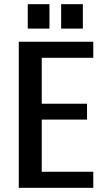

<svg xmlns="http://www.w3.org/2000/svg" viewBox="-20 -900 507 920"><path d="M70 0V-700H427V-623H180V-403H397V-327H180V-77H427V0ZM113 -763V-880H217V-763ZM273 -763V-880H377V-763Z"/></svg>

Font: Cuprum SemiBold
Style: Regular
Weight: 600
Designer: Jovanny Lemonad
Foundry: Jovanny Lemonad
Version: Version 3.000